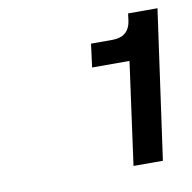

<svg xmlns="http://www.w3.org/2000/svg" viewBox="-56 -962 532 531"><g transform="rotate(-10 209.5 -697.0)"><path d="M278 -488H360.5L419 -906H336.5L334 -886.5C329.5 -854.5 310 -841.5 281 -841.5H221L212.5 -776H317.5Z"/></g></svg>

Font: HK Grotesk ExtraBold
Style: Italic
Weight: 800
Italic angle: -16°
Designer: Alfredo Marco Pradil
Foundry: Hanken Design Co.
Version: Version 3.001;FEAKit 1.0